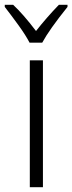

<svg xmlns="http://www.w3.org/2000/svg" viewBox="-47 -785 303 805"><path d="M78 0V-532H133V0ZM236 -756Q159 -660 130 -606H77Q61 -637 31 -678.5Q1 -720 -27 -756V-765H8Q50 -726 104 -655Q147 -710 200 -765H236Z"/></svg>

Font: Noto Sans UI NarrowLight
Style: Regular
Weight: 300
Width: 4
Designer: Monotype Design Team
Foundry: Monotype Imaging Inc.
Version: Version 1.001